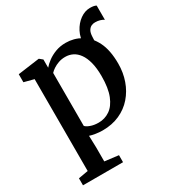

<svg xmlns="http://www.w3.org/2000/svg" viewBox="-214 -803 1073 1173"><g transform="rotate(-30 323.0 -217.0)"><path d="M521 -377 476.5 -419 459 -498Q457.5 -548.5 478.5 -588.8Q499.5 -629 532.8 -652.8Q566 -676.5 602 -676.5Q632 -676.5 645.5 -668V-568Q634 -575.5 619 -580Q604 -584.5 585.5 -584.5Q571.5 -585 558.5 -578.8Q545.5 -572.5 537 -557.8Q528.5 -543 527.5 -517ZM24 241V191.5L92.5 179.5V-468.5L23.5 -486.5V-543L173.5 -563.5H177L199 -545.5V-487.5Q214 -505.5 238.2 -523.5Q262.5 -541.5 295 -553.8Q327.5 -566 366.5 -566Q424 -566 473.2 -538Q522.5 -510 552.5 -450.2Q582.5 -390.5 582.5 -295.5Q582.5 -232.5 563 -177Q543.5 -121.5 506.5 -79Q469.5 -36.5 416.5 -12.8Q363.5 11 296.5 11Q273 11 247.8 7Q222.5 3 207 -2.5L209.5 80V179.5L306.5 191.5V241ZM299 -42.5Q343 -42.5 378.5 -66.8Q414 -91 435 -143.5Q456 -196 456 -280Q456 -336.5 445.5 -377Q435 -417.5 416.5 -443.2Q398 -469 373.8 -481Q349.5 -493 321.5 -493Q295.5 -493 273.8 -485.2Q252 -477.5 235.2 -466.2Q218.5 -455 209.5 -444.5V-71.5Q217 -61 241.8 -51.8Q266.5 -42.5 299 -42.5Z"/></g></svg>

Font: Merriweather 28pt SemiBold
Style: Regular
Weight: 600
Version: Version 2.100